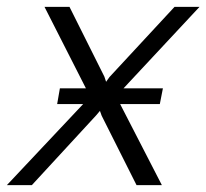

<svg xmlns="http://www.w3.org/2000/svg" viewBox="-66 -541 603 561"><path d="M101 -237 109 -283H185L64 -521H137L239 -317L244 -302L254 -316L444 -521H517L295 -283H410L401 -237H285L407 0H333L231 -203L226 -217L215 -204L27 0H-46L177 -237Z"/></svg>

Font: Raleway
Style: Italic
Weight: 400
Italic angle: -12°
Designer: Matt McInerney, Pablo Impallari, Rodrigo Fuenzalida
Foundry: Matt McInerney, Pablo Impallari, Rodrigo Fuenzalida
Version: Version 4.026